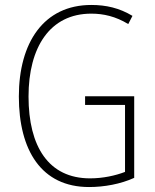

<svg xmlns="http://www.w3.org/2000/svg" viewBox="-20 -744 624 774"><path d="M323 -356V-321H484V-51C445 -36 395 -25 343 -25C176 -25 95 -153 95 -355C95 -553 181 -689 348 -689C397 -689 446 -678 497 -647L514 -680C461 -712 407 -724 348 -724C156 -724 56 -572 56 -355C56 -138 147 10 339 10C400 10 466 -2 521 -27V-356Z"/></svg>

Font: Noto Sans Gurmukhi UI Condensed ExtraLight
Style: Regular
Weight: 200
Width: 3
Designer: Jelle Bosma - Monotype Design Team
Foundry: Monotype Imaging Inc.
Version: Version 2.004